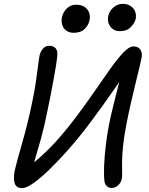

<svg xmlns="http://www.w3.org/2000/svg" viewBox="-20 -952 766 986"><path d="M94 14Q62.8 14 55.3 -11.1Q47.8 -36.2 55.4 -75.4Q59.8 -95.4 69.7 -131.6Q79.6 -167.8 93.3 -215.6Q107 -263.4 120.6 -317.9Q134.2 -372.4 145.8 -429.8Q157.2 -483.2 164.1 -530.8Q171 -578.4 175.4 -614.2Q179.8 -650 183 -666Q187.2 -686.2 200.1 -701.6Q213 -717 233.2 -717Q246.2 -717 256.1 -711.8Q266 -706.6 271 -695.2Q276 -683.8 274 -665Q272.2 -643.8 267 -611.2Q261.8 -578.6 254.5 -539.8Q247.2 -501 239 -458.4Q230.8 -415.8 222 -374.8Q207 -299.8 190.6 -240.8Q174.2 -181.8 160.8 -137.6Q147.4 -93.4 140.8 -60L111.6 -84.6Q156.2 -116.8 199.7 -157.1Q243.2 -197.4 284.9 -245.1Q326.6 -292.8 366 -345Q419.2 -415.4 464.3 -481.2Q509.4 -547 546.7 -599.2Q584 -651.4 613.7 -682.5Q643.4 -713.6 665.6 -713.6Q689.6 -713.6 701 -696.9Q712.4 -680.2 706.6 -653Q704.2 -640.6 696.1 -606.6Q688 -572.6 676.4 -525.2Q664.8 -477.8 652.5 -424.2Q640.2 -370.6 630 -318Q616.8 -250.6 611.9 -201.7Q607 -152.8 606.8 -119.6Q606.6 -86.4 607.2 -65.6Q607.8 -44.8 605.4 -33.2Q603.8 -21.8 596.1 -11.1Q588.4 -0.4 577.5 6.4Q566.6 13.2 553.4 13.2Q538.6 13.2 528.8 3.9Q519 -5.4 516.6 -20.2Q512.6 -51.8 514.6 -100.3Q516.6 -148.8 523.2 -204.7Q529.8 -260.6 540.2 -313.6Q548.8 -357 561.3 -407.4Q573.8 -457.8 586 -505.1Q598.2 -552.4 607.8 -587.2Q617.4 -622 621.2 -633.2L652 -615.6Q640 -598.4 617.9 -566.9Q595.8 -535.4 568.6 -496.3Q541.4 -457.2 512.3 -416.7Q483.2 -376.2 456.6 -340.2Q430 -304.2 410.6 -279.4Q370.8 -228.6 324.8 -176.9Q278.8 -125.2 234.1 -81.8Q189.4 -38.4 152.4 -12.2Q115.4 14 94 14ZM595.2 -792Q564.6 -792 547.1 -815Q529.6 -838 535.8 -869.8Q541.2 -895.2 562.3 -913.7Q583.4 -932.2 610.4 -932.2Q635.2 -932.2 651.6 -920.7Q668 -909.2 674.4 -891.4Q680.8 -873.6 676.6 -854.4Q673 -835.6 652.6 -813.8Q632.2 -792 595.2 -792ZM358.8 -783.6Q336.4 -783.6 321.3 -794.1Q306.2 -804.6 300 -823.2Q293.8 -841.8 298.2 -863.6Q303.8 -889.8 323.4 -908.8Q343 -927.8 369.6 -927.8Q398.2 -927.8 414.9 -916.2Q431.6 -904.6 437.8 -886.4Q444 -868.2 439.6 -847.4Q434.4 -822.6 414.4 -803.1Q394.4 -783.6 358.8 -783.6Z"/></svg>

Font: Shantell Sans Light
Style: Italic
Weight: 300
Italic angle: -11°
Designer: Stephen Nixon, Anya Danilova, Shantell Martin
Foundry: Arrow Type
Version: Version 1.008;[ac192a2d6]